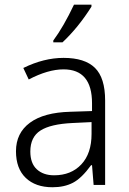

<svg xmlns="http://www.w3.org/2000/svg" viewBox="-20 -786 549 816"><path d="M377.9 0 371.1 -84H367.2Q326.7 -28.3 290 -9.3Q253.4 9.8 203.1 9.8Q130.9 9.8 89.4 -30Q47.9 -69.8 47.9 -143.1Q47.9 -220.7 107.2 -264.4Q166.5 -308.1 278.8 -311L371.1 -314V-347.2Q371.1 -491.2 250 -491.2Q184.1 -491.2 102.1 -448.2L79.1 -497.1Q166.5 -540 250 -540Q340.3 -540 383.5 -497.6Q426.8 -455.1 426.8 -358.9V0ZM369.1 -267.1 288.1 -263.2Q194.8 -258.8 151.9 -231.2Q108.9 -203.6 108.9 -142.1Q108.9 -91.8 136.5 -66.4Q164.1 -41 210 -41Q282.2 -41 325.7 -87.4Q369.1 -133.8 369.1 -216.8ZM206.5 -613.8Q250 -672.4 294.4 -766.1H368.7V-757.8Q313 -669.4 245.6 -606H206.5Z"/></svg>

Font: Droid Sans TV
Style: Regular
Weight: 300
Version: Version 1.00